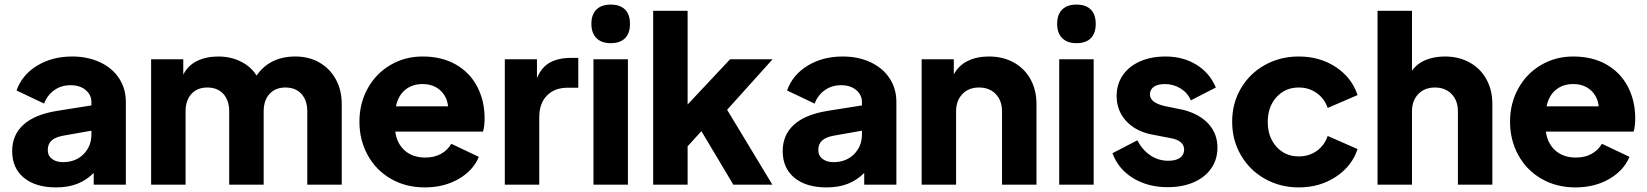

<svg xmlns="http://www.w3.org/2000/svg" viewBox="-20 -804 7173 836"><path d="M33 -146Q33 -216 81.5 -260.5Q130 -305 227 -321L378 -345V-360Q378 -391 353 -412Q328 -433 287 -433Q247 -433 216.5 -411.5Q186 -390 172 -353L52 -410Q76 -478 141.5 -518Q207 -558 294 -558Q362 -558 415.5 -533Q469 -508 498.5 -463Q528 -418 528 -360V0H388V-51Q356 -19 316 -3.5Q276 12 224 12Q135 12 84 -30Q33 -72 33 -146ZM254 -98Q309 -98 343.5 -132.5Q378 -167 378 -218V-235L254 -213Q221 -207 204.5 -192Q188 -177 188 -151Q188 -126 206.5 -112Q225 -98 254 -98Z M638 -546H778V-479Q798 -519 838 -538.5Q878 -558 931 -558Q985 -558 1029.5 -535.5Q1074 -513 1097 -475Q1155 -558 1266 -558Q1325 -558 1370.5 -532Q1416 -506 1442 -459Q1468 -412 1468 -351V0H1318V-319Q1318 -367 1292.5 -395Q1267 -423 1223 -423Q1179 -423 1153.5 -395Q1128 -367 1128 -319V0H978V-319Q978 -367 952.5 -395Q927 -423 883 -423Q839 -423 813.5 -395Q788 -367 788 -319V0H638Z M1545 -274Q1545 -354 1581 -419Q1617 -484 1680 -521Q1743 -558 1820 -558Q1904 -558 1965 -523Q2026 -488 2058 -426.5Q2090 -365 2090 -289Q2090 -252 2083 -231H1701Q1708 -179 1742.5 -148.5Q1777 -118 1832 -118Q1871 -118 1900 -134Q1929 -150 1945 -178L2065 -121Q2040 -61 1976.5 -24.5Q1913 12 1830 12Q1746 12 1681 -26Q1616 -64 1580.5 -129.5Q1545 -195 1545 -274ZM1931 -341Q1926 -385 1896 -411.5Q1866 -438 1820 -438Q1775 -438 1744.5 -413Q1714 -388 1704 -341Z M2178 -546H2318V-464Q2338 -512 2375 -532Q2412 -552 2466 -552H2498V-422H2451Q2395 -422 2361.5 -388Q2328 -354 2328 -294V0H2178Z M2564 -546H2714V0H2564ZM2639 -784Q2680 -784 2701.5 -762.5Q2723 -741 2723 -700Q2723 -659 2701.5 -637.5Q2680 -616 2639 -616Q2599 -616 2577 -638Q2555 -660 2555 -700Q2555 -741 2577 -762.5Q2599 -784 2639 -784Z M2824 -757H2974V-349L3159 -546H3344L3146 -326L3343 0H3173L3034 -233L2974 -167V0H2824Z M3388 -146Q3388 -216 3436.5 -260.5Q3485 -305 3582 -321L3733 -345V-360Q3733 -391 3708 -412Q3683 -433 3642 -433Q3602 -433 3571.5 -411.5Q3541 -390 3527 -353L3407 -410Q3431 -478 3496.5 -518Q3562 -558 3649 -558Q3717 -558 3770.5 -533Q3824 -508 3853.5 -463Q3883 -418 3883 -360V0H3743V-51Q3711 -19 3671 -3.5Q3631 12 3579 12Q3490 12 3439 -30Q3388 -72 3388 -146ZM3609 -98Q3664 -98 3698.5 -132.5Q3733 -167 3733 -218V-235L3609 -213Q3576 -207 3559.5 -192Q3543 -177 3543 -151Q3543 -126 3561.5 -112Q3580 -98 3609 -98Z M3993 -546H4133V-480Q4154 -519 4193.5 -538.5Q4233 -558 4286 -558Q4347 -558 4394 -532Q4441 -506 4467 -459Q4493 -412 4493 -351V0H4343V-319Q4343 -366 4315.5 -394.5Q4288 -423 4243 -423Q4198 -423 4170.5 -394.5Q4143 -366 4143 -319V0H3993Z M4592 -546H4742V0H4592ZM4667 -784Q4708 -784 4729.5 -762.5Q4751 -741 4751 -700Q4751 -659 4729.5 -637.5Q4708 -616 4667 -616Q4627 -616 4605 -638Q4583 -660 4583 -700Q4583 -741 4605 -762.5Q4627 -784 4667 -784Z M4824 -137 4932 -193Q4954 -151 4989 -127.5Q5024 -104 5067 -104Q5100 -104 5118 -117Q5136 -130 5136 -153Q5136 -171 5122 -184Q5108 -197 5080 -202L4987 -220Q4919 -236 4880.5 -280.5Q4842 -325 4842 -386Q4842 -437 4868.5 -476Q4895 -515 4943.5 -536.5Q4992 -558 5055 -558Q5131 -558 5189 -522.5Q5247 -487 5274 -423L5165 -367Q5152 -399 5121 -418.5Q5090 -438 5052 -438Q5021 -438 5004 -426Q4987 -414 4987 -393Q4987 -376 5001.5 -363.5Q5016 -351 5048 -343L5135 -325Q5205 -306 5243 -263.5Q5281 -221 5281 -161Q5281 -110 5254 -71Q5227 -32 5178 -10.5Q5129 11 5064 11Q4978 11 4913.5 -28.5Q4849 -68 4824 -137Z M5345 -274Q5345 -354 5383 -419Q5421 -484 5487.5 -521Q5554 -558 5635 -558Q5727 -558 5796.5 -512Q5866 -466 5891 -390L5761 -334Q5747 -375 5713 -399Q5679 -423 5635 -423Q5576 -423 5538 -381Q5500 -339 5500 -273Q5500 -207 5538 -165Q5576 -123 5635 -123Q5680 -123 5713.5 -147Q5747 -171 5761 -212L5891 -155Q5867 -81 5797 -34.5Q5727 12 5635 12Q5554 12 5487.5 -25.5Q5421 -63 5383 -128.5Q5345 -194 5345 -274Z M5978 -757H6128V-496Q6150 -527 6187 -542.5Q6224 -558 6271 -558Q6332 -558 6379 -532Q6426 -506 6452 -459Q6478 -412 6478 -351V0H6328V-319Q6328 -366 6300.5 -394.5Q6273 -423 6228 -423Q6183 -423 6155.5 -394.5Q6128 -366 6128 -319V0H5978Z M6555 -274Q6555 -354 6591 -419Q6627 -484 6690 -521Q6753 -558 6830 -558Q6914 -558 6975 -523Q7036 -488 7068 -426.5Q7100 -365 7100 -289Q7100 -252 7093 -231H6711Q6718 -179 6752.5 -148.5Q6787 -118 6842 -118Q6881 -118 6910 -134Q6939 -150 6955 -178L7075 -121Q7050 -61 6986.5 -24.5Q6923 12 6840 12Q6756 12 6691 -26Q6626 -64 6590.5 -129.5Q6555 -195 6555 -274ZM6941 -341Q6936 -385 6906 -411.5Q6876 -438 6830 -438Q6785 -438 6754.5 -413Q6724 -388 6714 -341Z"/></svg>

Font: Evergrow Sans 
Style: ExtraBold
Weight: 800
Foundry: 10Web
Version: Version 1.000